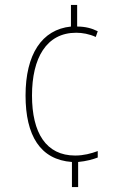

<svg xmlns="http://www.w3.org/2000/svg" viewBox="-20 -810 499 774"><path d="M291 -703V-790H266V-703C148 -691 83 -590 83 -425C83 -264 142 -166 270 -157V-56H295V-157C328 -160 356 -168 374 -175V-201C347 -191 317 -183 283 -183C166 -183 109 -274 109 -425C109 -576 167 -678 287 -678C312 -678 340 -673 366 -661L374 -684C350 -696 324 -703 291 -703Z"/></svg>

Font: Noto Sans Malayalam UI Condensed Thin
Style: Regular
Weight: 100
Width: 3
Designer: Jelle Bosma - Monotype Design Team
Foundry: Monotype Imaging Inc.
Version: Version 2.104